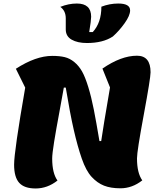

<svg xmlns="http://www.w3.org/2000/svg" viewBox="-20 -1043 904 1089"><path d="M473 -799Q420 -799 386.5 -818Q353 -837 353 -876V-939Q353 -982 322 -1004Q369 -1023 416 -1023Q497 -1023 497 -948Q497 -929 486 -861H506Q555 -914 555 -1005Q602 -1023 651 -1023Q718 -1023 718 -984Q718 -955 687 -911.5Q656 -868 620 -836Q564 -799 473 -799ZM182 26Q118 26 89 -6Q60 -38 60 -109Q60 -184 123 -546L70 -653Q183 -726 276 -726Q318 -726 347 -719Q376 -712 401.5 -691Q427 -670 445 -638.5Q463 -607 480.5 -550Q498 -493 512 -422Q526 -351 544 -243H554Q564 -314 604 -547L561 -654Q667 -727 757 -727Q834 -727 834 -633Q834 -600 795.5 -392.5Q757 -185 757 -145Q757 -62 787 -20Q730 25 663 25Q608 25 570 10Q532 -5 500 -39.5Q468 -74 444 -143Q420 -212 398.5 -306Q377 -400 353 -546H342Q335 -504 316.5 -405.5Q298 -307 287 -238.5Q276 -170 276 -144Q276 -61 306 -19Q249 26 182 26Z"/></svg>

Font: Lemonada
Style: Bold
Weight: 700
Designer: Mohamed Gaber (Arabic), Eduardo Tunni (Latin)
Foundry: Kief Type Foundry
Version: Version 4.004